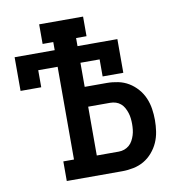

<svg xmlns="http://www.w3.org/2000/svg" viewBox="-82 -811 839 887"><g transform="rotate(-10 337.5 -367.5)"><path d="M160 0V-92H210V-527H119V-447H22V-605H210V-643H160V-735H366V-643H317V-605H504V-447H407V-527H317V-414H420Q447 -414 473.5 -408.5Q500 -403 522.5 -389.5Q545 -376 563 -355.5Q581 -335 591.5 -310.5Q602 -286 606 -259.5Q610 -233 610 -207Q610 -180 606 -153.5Q602 -127 591.5 -103Q581 -79 563 -58Q545 -37 522.5 -24Q500 -11 473.5 -5.5Q447 0 420 0ZM317 -92H420Q434 -92 446.5 -96.5Q459 -101 469 -109.5Q479 -118 485.5 -130Q492 -142 496 -154.5Q500 -167 501.5 -180.5Q503 -194 503 -207Q503 -220 501.5 -233.5Q500 -247 496 -259.5Q492 -272 485.5 -284Q479 -296 469 -304.5Q459 -313 446.5 -317Q434 -321 420 -321H317Z"/></g></svg>

Font: Iosevka Etoile Semibold
Style: Regular
Weight: 600
Designer: Belleve Invis
Foundry: Belleve Invis
Version: Version 22.1.2; ttfautohint (v1.8.4)